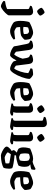

<svg xmlns="http://www.w3.org/2000/svg" viewBox="1458 -2386 1040 4173"><g transform="rotate(90 1977.5 -300.0)"><path d="M23 200Q11 200 -12 190.5Q-35 181 -57 167.5Q-79 154 -89 142Q-89 130 -85 121Q-81 112 -78 109Q-43 104 -12 97.5Q19 91 44 83Q69 75 88 65V-388Q88 -397 84 -404.5Q80 -412 70 -415L16 -435Q18 -448 22 -458.5Q26 -469 29 -472Q40 -477 60 -483.5Q80 -490 103.5 -495Q127 -500 147 -500Q182 -500 203.5 -477.5Q225 -455 225 -421V28Q225 38 210 59Q195 80 171.5 104Q148 128 121 150Q94 172 68 186Q42 200 23 200ZM137 -587Q129 -587 116 -597.5Q103 -608 90.5 -623Q78 -638 69.5 -653.5Q61 -669 61 -679Q61 -688 72.5 -699.5Q84 -711 100.5 -722.5Q117 -734 133.5 -741.5Q150 -749 159 -749Q169 -749 181 -738Q193 -727 204 -711.5Q215 -696 223 -681Q231 -666 231 -655Q231 -647 220 -635Q209 -623 194 -612Q179 -601 163 -594Q147 -587 137 -587Z M566 0Q539 0 508 -10Q477 -20 448.5 -34Q420 -48 400 -61.5Q380 -75 375 -82Q359 -104 352 -143.5Q345 -183 345 -226Q345 -264 348.5 -301Q352 -338 358.5 -369Q365 -400 371 -417Q386 -426 413 -440Q440 -454 473.5 -467.5Q507 -481 541.5 -490.5Q576 -500 606 -500Q625 -500 651.5 -490Q678 -480 702.5 -465.5Q727 -451 737 -439Q743 -427 747 -403.5Q751 -380 754 -356Q757 -332 756 -317Q744 -300 726.5 -284Q709 -268 691.5 -256Q674 -244 662 -238Q641 -232 611.5 -228Q582 -224 548 -221.5Q514 -219 479 -218Q480 -186 483 -163Q486 -140 490 -135Q493 -132 504 -125Q515 -118 529 -110.5Q543 -103 556.5 -97.5Q570 -92 578 -92Q591 -92 611.5 -94Q632 -96 655 -98.5Q678 -101 699 -104Q720 -107 734 -110Q739 -105 744 -97Q749 -89 750 -76Q736 -62 708 -44Q680 -26 643.5 -13Q607 0 566 0ZM540 -284Q557 -285 574 -286.5Q591 -288 606.5 -291.5Q622 -295 632 -300Q632 -311 631 -327.5Q630 -344 628 -360Q626 -376 622 -384Q618 -391 608.5 -397.5Q599 -404 589.5 -408Q580 -412 574 -412Q566 -412 549 -408.5Q532 -405 515 -400Q498 -395 489 -391Q484 -378 481.5 -360Q479 -342 478 -323.5Q477 -305 477 -290Q490 -287 507.5 -285.5Q525 -284 540 -284Z M1091 0Q1063 0 1034.5 -8Q1006 -16 980 -28.5Q954 -41 933.5 -55Q913 -69 900 -82L848 -356Q844 -374 837 -393.5Q830 -413 810 -422L772 -439Q772 -450 776 -459.5Q780 -469 783 -474Q793 -480 813.5 -486Q834 -492 856 -496Q878 -500 891 -500Q926 -500 948.5 -478.5Q971 -457 978 -408L1016 -129Q1025 -119 1042 -106.5Q1059 -94 1079 -90Q1096 -110 1112 -139Q1128 -168 1142.5 -202.5Q1157 -237 1167 -271L1152 -356Q1149 -374 1141 -393.5Q1133 -413 1115 -422L1076 -439Q1076 -450 1080 -459.5Q1084 -469 1087 -474Q1098 -480 1118 -486Q1138 -492 1159.5 -496Q1181 -500 1195 -500Q1230 -500 1253 -478.5Q1276 -457 1282 -409L1318 -127Q1328 -118 1344 -106.5Q1360 -95 1381 -89Q1400 -112 1417 -148.5Q1434 -185 1448 -227.5Q1462 -270 1470.5 -313.5Q1479 -357 1481 -394Q1472 -401 1457.5 -408Q1443 -415 1427.5 -422.5Q1412 -430 1398 -435.5Q1384 -441 1376 -444Q1377 -458 1380.5 -468.5Q1384 -479 1388 -484Q1402 -489 1423.5 -492.5Q1445 -496 1467.5 -498Q1490 -500 1505 -500Q1517 -500 1534 -490.5Q1551 -481 1567.5 -467.5Q1584 -454 1595 -441Q1606 -428 1606 -421Q1606 -389 1596 -345.5Q1586 -302 1568.5 -254.5Q1551 -207 1529.5 -162Q1508 -117 1484 -80.5Q1460 -44 1437 -22Q1414 0 1394 0Q1368 0 1343 -7.5Q1318 -15 1295.5 -26Q1273 -37 1255 -50.5Q1237 -64 1225 -77L1207 -141Q1188 -103 1167.5 -71Q1147 -39 1127 -19.5Q1107 0 1091 0Z M1896 0Q1869 0 1838 -10Q1807 -20 1778.5 -34Q1750 -48 1730 -61.5Q1710 -75 1705 -82Q1689 -104 1682 -143.5Q1675 -183 1675 -226Q1675 -264 1678.5 -301Q1682 -338 1688.5 -369Q1695 -400 1701 -417Q1716 -426 1743 -440Q1770 -454 1803.5 -467.5Q1837 -481 1871.5 -490.5Q1906 -500 1936 -500Q1955 -500 1981.5 -490Q2008 -480 2032.5 -465.5Q2057 -451 2067 -439Q2073 -427 2077 -403.5Q2081 -380 2084 -356Q2087 -332 2086 -317Q2074 -300 2056.5 -284Q2039 -268 2021.5 -256Q2004 -244 1992 -238Q1971 -232 1941.5 -228Q1912 -224 1878 -221.5Q1844 -219 1809 -218Q1810 -186 1813 -163Q1816 -140 1820 -135Q1823 -132 1834 -125Q1845 -118 1859 -110.5Q1873 -103 1886.5 -97.5Q1900 -92 1908 -92Q1921 -92 1941.5 -94Q1962 -96 1985 -98.5Q2008 -101 2029 -104Q2050 -107 2064 -110Q2069 -105 2074 -97Q2079 -89 2080 -76Q2066 -62 2038 -44Q2010 -26 1973.5 -13Q1937 0 1896 0ZM1870 -284Q1887 -285 1904 -286.5Q1921 -288 1936.5 -291.5Q1952 -295 1962 -300Q1962 -311 1961 -327.5Q1960 -344 1958 -360Q1956 -376 1952 -384Q1948 -391 1938.5 -397.5Q1929 -404 1919.5 -408Q1910 -412 1904 -412Q1896 -412 1879 -408.5Q1862 -405 1845 -400Q1828 -395 1819 -391Q1814 -378 1811.5 -360Q1809 -342 1808 -323.5Q1807 -305 1807 -290Q1820 -287 1837.5 -285.5Q1855 -284 1870 -284Z M2331 0Q2320 0 2294 -3.5Q2268 -7 2236.5 -12Q2205 -17 2178 -22.5Q2151 -28 2139 -32Q2139 -40 2142 -48.5Q2145 -57 2149 -63L2174 -68Q2185 -70 2191.5 -75.5Q2198 -81 2201 -97.5Q2204 -114 2204 -146V-388Q2204 -398 2199.5 -405Q2195 -412 2187 -415L2132 -435Q2134 -446 2137 -456Q2140 -466 2146 -472Q2164 -481 2198.5 -490.5Q2233 -500 2263 -500Q2298 -500 2319.5 -478Q2341 -456 2341 -421V-127Q2341 -106 2335.5 -91Q2330 -76 2326 -71L2398 -62Q2400 -58 2402.5 -50.5Q2405 -43 2405 -33Q2400 -26 2386.5 -18Q2373 -10 2358 -5Q2343 0 2331 0ZM2255 -587Q2247 -587 2234 -597.5Q2221 -608 2208.5 -623Q2196 -638 2187.5 -653.5Q2179 -669 2179 -679Q2179 -688 2190.5 -699.5Q2202 -711 2218.5 -722.5Q2235 -734 2251.5 -741.5Q2268 -749 2277 -749Q2287 -749 2299 -738Q2311 -727 2322 -711.5Q2333 -696 2341 -681Q2349 -666 2349 -655Q2349 -647 2338 -635Q2327 -623 2312 -612Q2297 -601 2281 -594Q2265 -587 2255 -587Z M2643 0Q2633 0 2607.5 -3.5Q2582 -7 2551.5 -12Q2521 -17 2495.5 -22.5Q2470 -28 2458 -32Q2458 -40 2461 -49Q2464 -58 2467 -63L2489 -67Q2506 -69 2511 -85Q2516 -101 2516 -146V-688Q2516 -696 2512.5 -703.5Q2509 -711 2499 -714L2430 -735Q2432 -749 2436.5 -758.5Q2441 -768 2444 -772Q2455 -777 2478 -783.5Q2501 -790 2528 -795Q2555 -800 2575 -800Q2610 -800 2631.5 -778Q2653 -756 2653 -721V-127Q2653 -106 2648 -91.5Q2643 -77 2639 -71L2711 -62Q2713 -58 2715.5 -50Q2718 -42 2718 -33Q2712 -26 2698.5 -18Q2685 -10 2670 -5Q2655 0 2643 0Z M2955 0Q2944 0 2918 -3.5Q2892 -7 2860.5 -12Q2829 -17 2802 -22.5Q2775 -28 2763 -32Q2763 -40 2766 -48.5Q2769 -57 2773 -63L2798 -68Q2809 -70 2815.5 -75.5Q2822 -81 2825 -97.5Q2828 -114 2828 -146V-388Q2828 -398 2823.5 -405Q2819 -412 2811 -415L2756 -435Q2758 -446 2761 -456Q2764 -466 2770 -472Q2788 -481 2822.5 -490.5Q2857 -500 2887 -500Q2922 -500 2943.5 -478Q2965 -456 2965 -421V-127Q2965 -106 2959.5 -91Q2954 -76 2950 -71L3022 -62Q3024 -58 3026.5 -50.5Q3029 -43 3029 -33Q3024 -26 3010.5 -18Q2997 -10 2982 -5Q2967 0 2955 0ZM2879 -587Q2871 -587 2858 -597.5Q2845 -608 2832.5 -623Q2820 -638 2811.5 -653.5Q2803 -669 2803 -679Q2803 -688 2814.5 -699.5Q2826 -711 2842.5 -722.5Q2859 -734 2875.5 -741.5Q2892 -749 2901 -749Q2911 -749 2923 -738Q2935 -727 2946 -711.5Q2957 -696 2965 -681Q2973 -666 2973 -655Q2973 -647 2962 -635Q2951 -623 2936 -612Q2921 -601 2905 -594Q2889 -587 2879 -587Z M3271 200Q3258 200 3234 192.5Q3210 185 3183 171.5Q3156 158 3132 142Q3108 126 3092.5 108.5Q3077 91 3077 75Q3077 58 3092 37Q3107 16 3129.5 -4Q3152 -24 3173 -36Q3167 -44 3160.5 -56Q3154 -68 3154 -76Q3154 -86 3165.5 -101Q3177 -116 3192 -131Q3207 -146 3218 -154L3270 -143L3266 -96Q3276 -96 3304 -93Q3332 -90 3368.5 -85.5Q3405 -81 3442 -74.5Q3479 -68 3507.5 -60.5Q3536 -53 3547 -44Q3553 -31 3555.5 -12.5Q3558 6 3558 21Q3558 54 3552.5 88Q3547 122 3538 142Q3524 152 3496.5 162.5Q3469 173 3433 181.5Q3397 190 3355 195Q3313 200 3271 200ZM3315 118Q3331 118 3354 115Q3377 112 3400.5 107.5Q3424 103 3440 99Q3442 93 3443 82Q3444 71 3444 61Q3444 50 3443 38Q3442 26 3439 19Q3437 17 3418 13Q3399 9 3372.5 4.5Q3346 0 3319 -4.5Q3292 -9 3271.5 -12Q3251 -15 3245 -16Q3236 -4 3226 9.5Q3216 23 3209.5 34Q3203 45 3203 51Q3203 58 3217 69.5Q3231 81 3251 92Q3271 103 3289 110.5Q3307 118 3315 118ZM3266 -129Q3234 -138 3208.5 -146Q3183 -154 3165 -161Q3147 -168 3135.5 -175.5Q3124 -183 3118 -190Q3110 -202 3102.5 -228.5Q3095 -255 3095 -285Q3095 -334 3103 -372.5Q3111 -411 3118 -434Q3128 -440 3154.5 -451Q3181 -462 3214.5 -473.5Q3248 -485 3281.5 -492.5Q3315 -500 3339 -500Q3354 -500 3374 -496.5Q3394 -493 3407 -489Q3430 -493 3459.5 -504.5Q3489 -516 3517 -530Q3545 -544 3561 -553L3582 -541Q3583 -521 3580 -498.5Q3577 -476 3572 -462Q3547 -452 3521 -446.5Q3495 -441 3468 -440V-434Q3475 -429 3485 -421Q3495 -413 3504 -400Q3510 -384 3513.5 -359.5Q3517 -335 3517 -314Q3517 -276 3510 -241.5Q3503 -207 3494 -187Q3481 -177 3447.5 -164.5Q3414 -152 3366.5 -142Q3319 -132 3266 -129ZM3313 -195Q3320 -195 3333 -198Q3346 -201 3358.5 -205.5Q3371 -210 3377 -213Q3383 -227 3387 -252.5Q3391 -278 3391 -304Q3391 -335 3388 -362Q3385 -389 3380 -398Q3376 -404 3364 -411Q3352 -418 3338.5 -423.5Q3325 -429 3318 -429Q3309 -429 3294.5 -426.5Q3280 -424 3264.5 -419.5Q3249 -415 3237 -410Q3232 -398 3228.5 -377Q3225 -356 3225 -329Q3225 -307 3227 -285Q3229 -263 3232 -247Q3235 -231 3238 -226Q3243 -221 3257.5 -213.5Q3272 -206 3288.5 -200.5Q3305 -195 3313 -195Z M3831 0Q3804 0 3773 -10Q3742 -20 3713.5 -34Q3685 -48 3665 -61.5Q3645 -75 3640 -82Q3624 -104 3617 -143.5Q3610 -183 3610 -226Q3610 -264 3613.5 -301Q3617 -338 3623.5 -369Q3630 -400 3636 -417Q3651 -426 3678 -440Q3705 -454 3738.5 -467.5Q3772 -481 3806.5 -490.5Q3841 -500 3871 -500Q3890 -500 3916.5 -490Q3943 -480 3967.5 -465.5Q3992 -451 4002 -439Q4008 -427 4012 -403.5Q4016 -380 4019 -356Q4022 -332 4021 -317Q4009 -300 3991.5 -284Q3974 -268 3956.5 -256Q3939 -244 3927 -238Q3906 -232 3876.5 -228Q3847 -224 3813 -221.5Q3779 -219 3744 -218Q3745 -186 3748 -163Q3751 -140 3755 -135Q3758 -132 3769 -125Q3780 -118 3794 -110.5Q3808 -103 3821.5 -97.5Q3835 -92 3843 -92Q3856 -92 3876.5 -94Q3897 -96 3920 -98.5Q3943 -101 3964 -104Q3985 -107 3999 -110Q4004 -105 4009 -97Q4014 -89 4015 -76Q4001 -62 3973 -44Q3945 -26 3908.5 -13Q3872 0 3831 0ZM3805 -284Q3822 -285 3839 -286.5Q3856 -288 3871.5 -291.5Q3887 -295 3897 -300Q3897 -311 3896 -327.5Q3895 -344 3893 -360Q3891 -376 3887 -384Q3883 -391 3873.5 -397.5Q3864 -404 3854.5 -408Q3845 -412 3839 -412Q3831 -412 3814 -408.5Q3797 -405 3780 -400Q3763 -395 3754 -391Q3749 -378 3746.5 -360Q3744 -342 3743 -323.5Q3742 -305 3742 -290Q3755 -287 3772.5 -285.5Q3790 -284 3805 -284Z"/></g></svg>

Font: Texturina 12pt
Style: Bold
Weight: 700
Designer: Guillermo Torres Carreño
Foundry: Omnibus-Type
Version: Version 1.002